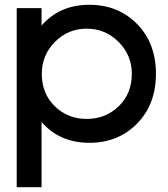

<svg xmlns="http://www.w3.org/2000/svg" viewBox="-20 -585 703 804"><path d="M154 199H50V-551H154V-478Q230 -565 354 -565Q475 -565 554 -484.5Q633 -404 633 -276Q633 -148 554 -67.5Q475 13 354 13Q230 13 154 -74ZM155 -276Q155 -193 209.5 -140Q264 -87 343 -87Q422 -87 477 -140Q532 -193 532 -276Q532 -354 476.5 -409.5Q421 -465 343 -465Q265 -465 210 -409.5Q155 -354 155 -276Z"/></svg>

Font: Edgecutting Lite Sharp
Style: Medium
Weight: 500
Designer: RandomMaerks (Nguyen Gia Bao)
Version: Version 1.0